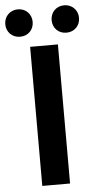

<svg xmlns="http://www.w3.org/2000/svg" viewBox="-92 -982 517 1019"><g transform="rotate(-5 166.5 -472.5)"><path d="M43 -799C86 -799 116 -830 116 -872C116 -913 86 -945 43 -945C1 -945 -30 -913 -30 -872C-30 -830 1 -799 43 -799ZM290 -799C332 -799 363 -830 363 -872C363 -913 332 -945 290 -945C247 -945 217 -913 217 -872C217 -830 247 -799 290 -799ZM91 0H239V-741H91Z"/></g></svg>

Font: Noto Sans JP
Style: Bold
Weight: 700
Designer: Ryoko NISHIZUKA  (kana, bopomofo & ideographs); Paul D. Hunt (Latin, Greek & Cyrillic); Sandoll Communications , Soo-you
Foundry: Adobe
Version: Version 2.002;hotconv 1.0.116;makeotfexe 2.5.65601